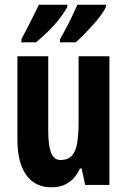

<svg xmlns="http://www.w3.org/2000/svg" viewBox="-20 -786 541 816"><path d="M445 -547V0H342L327 -70H320Q308 -44 290.5 -26Q273 -8 250.5 1Q228 10 199 10Q151 10 119 -14Q87 -38 70.5 -83Q54 -128 54 -191V-547H185V-229Q185 -168 197 -137Q209 -106 237 -106Q269 -106 286 -125Q303 -144 308.5 -180.5Q314 -217 314 -269V-547ZM430 -756Q424 -742 409 -721.5Q394 -701 375 -680Q356 -659 337 -639.5Q318 -620 302 -606H235V-619Q252 -649 267 -678Q282 -707 292.5 -730Q303 -753 309 -766H430ZM266 -756Q258 -741 244 -721.5Q230 -702 212 -681.5Q194 -661 173 -641.5Q152 -622 133 -606H71V-619Q88 -651 102 -679Q116 -707 127.5 -729.5Q139 -752 145 -766H266Z"/></svg>

Font: Noto Sans Khmer ExtraCondensed
Style: Bold
Weight: 700
Width: 2
Designer: Danh Hong and the Monotype Design Team
Foundry: Monotype Imaging Inc.
Version: Version 2.004